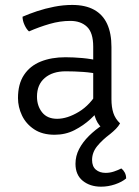

<svg xmlns="http://www.w3.org/2000/svg" viewBox="-20 -520 548 758"><path d="M51 -133Q51 -188.5 74.8 -224.2Q98.5 -260 140.8 -277Q183 -294 238.5 -294Q269.5 -294 305.5 -290.8Q341.5 -287.5 373.5 -279.5V-226.5Q344 -233.5 308.8 -236Q273.5 -238.5 239.5 -238.5Q187.5 -238.5 156.8 -212.2Q126 -186 126 -138.5Q126 -102 146.2 -76.5Q166.5 -51 205.5 -51Q245.5 -51 291.2 -78.5Q337 -106 368.5 -162L381 -94.5Q364 -74.5 336.8 -49.5Q309.5 -24.5 274 -6.2Q238.5 12 195.5 12Q147 12 114.8 -9.5Q82.5 -31 66.8 -64.2Q51 -97.5 51 -133ZM391 -7.5Q369.5 -23.5 359 -48.2Q348.5 -73 348 -103.5V-335.5Q348 -391 323.5 -414.2Q299 -437.5 257.5 -437.5Q217 -437.5 175.8 -425.5Q134.5 -413.5 94.5 -396Q84.5 -404.5 76.8 -421.5Q69 -438.5 69 -454Q94 -465 126.2 -475.8Q158.5 -486.5 194.2 -493.5Q230 -500.5 265 -500.5Q317 -500.5 351.5 -481.5Q386 -462.5 403 -425.5Q420 -388.5 420 -334.5V-128.5Q420 -97 427.5 -74Q435 -51 454 -33ZM459 145Q467 151 472.5 161.2Q478 171.5 478 184.5Q461.5 198.5 434.2 207.8Q407 217 379 217Q335.5 217 306.8 193.8Q278 170.5 278 126.5Q278 96 292.2 68.5Q306.5 41 331.2 16.5Q356 -8 387.5 -28.5L454 -33Q448 -22 437.8 -11.5Q427.5 -1 415 9Q383.5 32.5 363.5 57.2Q343.5 82 343.5 111.5Q343.5 137 358.5 149.8Q373.5 162.5 397 162.5Q414 162.5 430.2 157Q446.5 151.5 459 145Z"/></svg>

Font: Signika Light Light
Style: Regular
Weight: 300
Version: Version 2.001